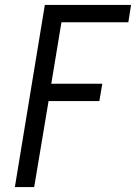

<svg xmlns="http://www.w3.org/2000/svg" viewBox="-20 -755 549 775"><path d="M40 0 161 -735H509L498 -665H228L187 -417H393L381 -347H176L118 0Z"/></svg>

Font: Iosevka SS04 Oblique
Style: Regular
Weight: 400
Italic angle: -9°
Monospace: yes
Designer: Belleve Invis
Foundry: Belleve Invis
Version: Version 19.0.0; ttfautohint (v1.8.4)